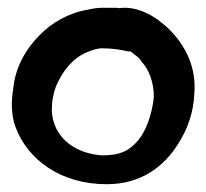

<svg xmlns="http://www.w3.org/2000/svg" viewBox="-20 -480 530 493"><path d="M14 -252C9 -225 8 -187 19 -156C51 -68 138 -7 254 -7C344 -7 402 -54 437 -110C461 -147 477 -190 479 -240C485 -310 453 -365 418 -401C408 -412 398 -419 388 -427V-428H387C365 -444 328 -465 285 -459C285 -459 283 -460 278 -460H242C229 -460 218 -458 205 -455C156 -447 112 -421 82 -390C46 -354 19 -307 14 -252ZM113 -196C113 -220 117 -241 124 -259C140 -296 165 -329 201 -345C213 -350 229 -356 242 -356C265 -356 288 -353 309 -348H315C326 -339 337 -333 343 -323V-322C362 -303 375 -269 375 -232C375 -230 374 -228 374 -222C369 -186 356 -145 335 -120C313 -94 290 -81 242 -81C171 -86 116 -128 113 -196Z"/></svg>

Font: SolarCharger
Style: 950
Weight: 900
Designer: Mew Too
Foundry: Cannot Into Space Fonts/KineticPlasma Fonts
Version: Version 1.100